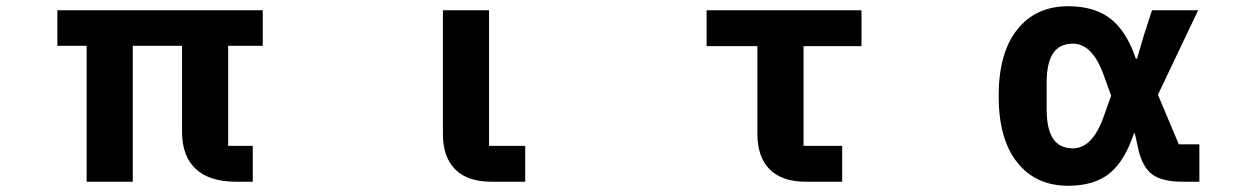

<svg xmlns="http://www.w3.org/2000/svg" viewBox="-20 -583 4040 616"><path d="M258 0V-436H164V-550H823V-436H712V-115H791V0H737Q652 0 608 -41Q564 -82 564 -161V-436H406V0Z M1556 0Q1480 0 1440.5 -39.5Q1401 -79 1401 -153V-550H1549V-115H1665V0Z M2565 0Q2489 0 2449.5 -39.5Q2410 -79 2410 -153V-435H2247V-550H2744V-435H2558V-115H2682V0Z M3184 -275Q3184 -413 3243.5 -488Q3303 -563 3407 -563Q3492 -563 3543.5 -522.5Q3595 -482 3624 -395H3628L3650 -470L3676 -550H3824L3695 -279L3762 -120H3828V0H3774Q3708 0 3676 -24Q3644 -48 3631 -109L3621 -155H3618Q3589 -67 3540 -27Q3491 13 3407 13Q3303 13 3243.5 -62Q3184 -137 3184 -275ZM3521 -209 3545 -276 3521 -342Q3485 -443 3422 -443Q3380 -443 3359 -412.5Q3338 -382 3338 -317V-234Q3338 -168 3359 -137.5Q3380 -107 3422 -107Q3485 -107 3521 -209Z"/></svg>

Font: IBM Plex Sans JP
Style: Bold
Weight: 700
Designer: Mike Abbink; Paul van der Laan; Pieter van Rosmalen; Wujin Sim; Yejin Wi; Jinhee Kim; Boomi Park; Yona Kim; Kichan Ma
Foundry: Sandoll Inc.
Version: Version 1.001